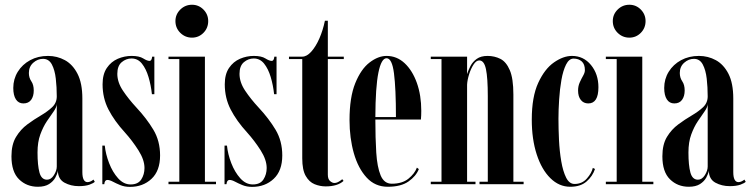

<svg xmlns="http://www.w3.org/2000/svg" viewBox="-20 -756 3086 788"><path d="M135.5 10.5Q89.5 10.5 58.2 -20Q27 -50.5 27 -114.5Q27 -163 45.8 -194Q64.5 -225 92.2 -245.5Q120 -266 147.8 -282.2Q175.5 -298.5 194.2 -316.2Q213 -334 213 -360.5Q213 -398 209 -433.2Q205 -468.5 192.8 -491.5Q180.5 -514.5 156.5 -514.5Q134.5 -514.5 116.5 -498.5Q98.5 -482.5 98.5 -456.5Q98.5 -437 108.5 -422.5Q118.5 -408 118.5 -384.5Q118.5 -361 107.8 -346.2Q97 -331.5 76 -331.5Q56 -331.5 45.2 -348.2Q34.5 -365 34.5 -395Q34.5 -431.5 53 -461.5Q71.5 -491.5 103.8 -509Q136 -526.5 177 -526.5Q214.5 -526.5 246.5 -509Q278.5 -491.5 298.2 -453Q318 -414.5 318 -351.5V-50Q318 -8.5 339.5 -8.5Q346 -8.5 353 -12Q360 -15.5 363.5 -19L369 -10Q364.5 -4.5 347.5 1.8Q330.5 8 303.5 8Q271 8 244.8 -6.2Q218.5 -20.5 217.5 -55Q215.5 -42.5 207 -27Q198.5 -11.5 181.2 -0.5Q164 10.5 135.5 10.5ZM173 -18.5Q189.5 -18.5 201.2 -37Q213 -55.5 213 -72.5V-329Q212 -315 199.8 -298Q187.5 -281 172.2 -258.2Q157 -235.5 145.5 -204.2Q134 -173 134 -130Q134 -77.5 142 -48Q150 -18.5 173 -18.5Z M513.5 11Q491.5 11 473.8 3.8Q456 -3.5 443 -10.5Q430 -17.5 420.5 -17.5Q409.5 -17.5 408 0H400V-158.5H410Q413.5 -123.5 427.8 -86.5Q442 -49.5 464.8 -24.2Q487.5 1 516 1Q546.5 1 559.8 -19.5Q573 -40 573 -66.5Q573 -100 548.2 -139Q523.5 -178 492.5 -212.5Q449.5 -259.5 425.2 -306.5Q401 -353.5 401 -410Q401 -451.5 418.5 -477.2Q436 -503 463.5 -514.8Q491 -526.5 520 -526.5Q551.5 -526.5 567.8 -516.2Q584 -506 594 -506Q602.5 -506 604.5 -523.5H613.5V-369.5H603.5Q599.5 -406.5 589.5 -440Q579.5 -473.5 562.5 -494.8Q545.5 -516 520 -516Q497.5 -516 479.5 -500.8Q461.5 -485.5 461.5 -453Q461.5 -418.5 484.5 -384Q507.5 -349.5 540 -314.5Q582 -269.5 609.5 -223.5Q637 -177.5 637 -118Q637 -55 601.8 -22Q566.5 11 513.5 11Z M768 -601.5Q740 -601.5 720 -621.2Q700 -641 700 -669.5Q700 -697 720 -716.8Q740 -736.5 768 -736.5Q795.5 -736.5 815 -716.8Q834.5 -697 834.5 -669.5Q834.5 -641 815 -621.2Q795.5 -601.5 768 -601.5ZM671.5 0V-10H716V-513.5H671.5V-523.5H821V-10H866.5V0Z M1015 11Q993 11 975.2 3.8Q957.5 -3.5 944.5 -10.5Q931.5 -17.5 922 -17.5Q911 -17.5 909.5 0H901.5V-158.5H911.5Q915 -123.5 929.2 -86.5Q943.5 -49.5 966.2 -24.2Q989 1 1017.5 1Q1048 1 1061.2 -19.5Q1074.5 -40 1074.5 -66.5Q1074.5 -100 1049.8 -139Q1025 -178 994 -212.5Q951 -259.5 926.8 -306.5Q902.5 -353.5 902.5 -410Q902.5 -451.5 920 -477.2Q937.5 -503 965 -514.8Q992.5 -526.5 1021.5 -526.5Q1053 -526.5 1069.2 -516.2Q1085.5 -506 1095.5 -506Q1104 -506 1106 -523.5H1115V-369.5H1105Q1101 -406.5 1091 -440Q1081 -473.5 1064 -494.8Q1047 -516 1021.5 -516Q999 -516 981 -500.8Q963 -485.5 963 -453Q963 -418.5 986 -384Q1009 -349.5 1041.5 -314.5Q1083.5 -269.5 1111 -223.5Q1138.5 -177.5 1138.5 -118Q1138.5 -55 1103.2 -22Q1068 11 1015 11Z M1316.5 9Q1293.5 9 1271.2 0Q1249 -9 1234.8 -33.8Q1220.5 -58.5 1220.5 -106V-513.5H1166V-523.5H1220.5Q1239 -523.5 1257.5 -544Q1276 -564.5 1290.8 -598.2Q1305.5 -632 1313.5 -671H1325.5V-523.5H1391V-513.5H1325.5V-39Q1325.5 -20.5 1334.8 -12.8Q1344 -5 1352 -5Q1361.5 -5 1371 -10.8Q1380.5 -16.5 1384.5 -20.5L1390 -13.5Q1365.5 9 1316.5 9Z M1571.5 10.5Q1519.5 10.5 1484.8 -27.2Q1450 -65 1432.2 -127.2Q1414.5 -189.5 1414.5 -263Q1414.5 -356.5 1438 -414.5Q1461.5 -472.5 1496.8 -499.5Q1532 -526.5 1566.5 -526.5Q1608.5 -526.5 1640.5 -496.8Q1672.5 -467 1690.8 -416Q1709 -365 1709 -301Q1709 -282 1707.5 -265.5H1520.5Q1520.5 -189.5 1524.2 -130Q1528 -70.5 1542.2 -36.2Q1556.5 -2 1588 -2Q1631 -2 1656.5 -22.8Q1682 -43.5 1691 -68L1699 -62Q1687.5 -33 1656.5 -11.2Q1625.5 10.5 1571.5 10.5ZM1566.5 -517Q1545 -517 1533 -457.8Q1521 -398.5 1520.5 -275.5H1605Q1605 -392.5 1597 -454.8Q1589 -517 1566.5 -517Z M1748 0V-10H1792V-513.5H1748V-523.5H1897V-451.5Q1902 -468 1911 -485.2Q1920 -502.5 1936.8 -514.5Q1953.5 -526.5 1981 -526.5Q2009.5 -526.5 2033.5 -514.5Q2057.5 -502.5 2072.2 -468.2Q2087 -434 2087 -368V-10H2129V0H1948V-10H1982V-361Q1982 -436 1974.5 -472Q1967 -508 1947 -508Q1934.5 -508 1923.5 -491Q1912.5 -474 1905.2 -450.8Q1898 -427.5 1897 -408.5V-10H1931.5V0Z M2320.5 10.5Q2274.5 10.5 2238.8 -24.8Q2203 -60 2182.8 -122.2Q2162.5 -184.5 2162.5 -265Q2162.5 -358.5 2189 -416Q2215.5 -473.5 2253.8 -500Q2292 -526.5 2327.5 -526.5Q2375 -526.5 2405.5 -489.2Q2436 -452 2436 -398Q2436 -331.5 2394.5 -331.5Q2375 -331.5 2363.8 -345.8Q2352.5 -360 2352.5 -384.5Q2352.5 -403 2359.5 -418.2Q2366.5 -433.5 2373.5 -445.8Q2380.5 -458 2380.5 -468Q2380.5 -492.5 2367.5 -504Q2354.5 -515.5 2334 -515.5Q2315.5 -515.5 2303.2 -491Q2291 -466.5 2284.2 -428.2Q2277.5 -390 2274.8 -347.5Q2272 -305 2272 -268.5Q2272 -228 2274.2 -181.5Q2276.5 -135 2283.5 -94Q2290.5 -53 2303.5 -27Q2316.5 -1 2338 -1Q2369 -1 2388.8 -23.5Q2408.5 -46 2413 -67L2422 -62.5Q2412 -32.5 2387.2 -11Q2362.5 10.5 2320.5 10.5Z M2563 -601.5Q2535 -601.5 2515 -621.2Q2495 -641 2495 -669.5Q2495 -697 2515 -716.8Q2535 -736.5 2563 -736.5Q2590.5 -736.5 2610 -716.8Q2629.5 -697 2629.5 -669.5Q2629.5 -641 2610 -621.2Q2590.5 -601.5 2563 -601.5ZM2466.5 0V-10H2511V-513.5H2466.5V-523.5H2616V-10H2661.5V0Z M2807 10.5Q2761 10.5 2729.8 -20Q2698.5 -50.5 2698.5 -114.5Q2698.5 -163 2717.2 -194Q2736 -225 2763.8 -245.5Q2791.5 -266 2819.2 -282.2Q2847 -298.5 2865.8 -316.2Q2884.5 -334 2884.5 -360.5Q2884.5 -398 2880.5 -433.2Q2876.5 -468.5 2864.2 -491.5Q2852 -514.5 2828 -514.5Q2806 -514.5 2788 -498.5Q2770 -482.5 2770 -456.5Q2770 -437 2780 -422.5Q2790 -408 2790 -384.5Q2790 -361 2779.2 -346.2Q2768.5 -331.5 2747.5 -331.5Q2727.5 -331.5 2716.8 -348.2Q2706 -365 2706 -395Q2706 -431.5 2724.5 -461.5Q2743 -491.5 2775.2 -509Q2807.5 -526.5 2848.5 -526.5Q2886 -526.5 2918 -509Q2950 -491.5 2969.8 -453Q2989.5 -414.5 2989.5 -351.5V-50Q2989.5 -8.5 3011 -8.5Q3017.5 -8.5 3024.5 -12Q3031.5 -15.5 3035 -19L3040.5 -10Q3036 -4.5 3019 1.8Q3002 8 2975 8Q2942.5 8 2916.2 -6.2Q2890 -20.5 2889 -55Q2887 -42.5 2878.5 -27Q2870 -11.5 2852.8 -0.5Q2835.5 10.5 2807 10.5ZM2844.5 -18.5Q2861 -18.5 2872.8 -37Q2884.5 -55.5 2884.5 -72.5V-329Q2883.5 -315 2871.2 -298Q2859 -281 2843.8 -258.2Q2828.5 -235.5 2817 -204.2Q2805.5 -173 2805.5 -130Q2805.5 -77.5 2813.5 -48Q2821.5 -18.5 2844.5 -18.5Z"/></svg>

Font: Imbue 100pt SemiBold
Style: Regular
Weight: 600
Designer: Tyler Finck
Foundry: Etcetera Type Company
Version: Version 1.102; ttfautohint (v1.8.3)